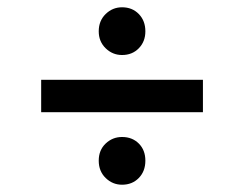

<svg xmlns="http://www.w3.org/2000/svg" viewBox="-20 -535 670 527"><path d="M315 -384Q289 -384 270 -402.5Q251 -421 251 -449Q251 -478 270 -496.5Q289 -515 315 -515Q343 -515 361 -496.5Q379 -478 379 -449Q379 -421 361 -402.5Q343 -384 315 -384ZM315 -28Q289 -28 270 -46.5Q251 -65 251 -94Q251 -123 270 -141Q289 -159 315 -159Q343 -159 361 -141Q379 -123 379 -94Q379 -65 361 -46.5Q343 -28 315 -28ZM537 -316V-227H93V-316Z"/></svg>

Font: TikTok Sans 24pt Medium
Style: Regular
Weight: 500
Version: Version 4.000